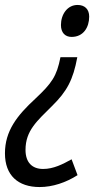

<svg xmlns="http://www.w3.org/2000/svg" viewBox="-45 -562 424 775"><path d="M268 -542C227 -542 201 -504 201 -461C201 -430 218 -413 244 -413C292 -413 315 -452 315 -495C315 -525 297 -542 268 -542ZM267 -331H199C184 -254 164 -226 98 -164C23 -95 -25 -33 -25 57C-25 146 28 193 115 193C167 193 221 175 268 145L244 81C208 101 171 120 129 120C84 120 58 93 58 43C58 -35 105 -74 165 -134C225 -193 250 -239 267 -331Z"/></svg>

Font: Noto Sans Display SemiCondensed
Style: Italic
Weight: 400
Width: 4
Italic angle: -12°
Designer: Monotype Design Team
Foundry: Monotype Imaging Inc.
Version: Version 1.900